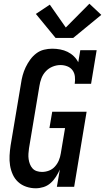

<svg xmlns="http://www.w3.org/2000/svg" viewBox="-20 -1005 565 1033"><path d="M172 8Q146 8 121 -0.5Q96 -9 77.5 -26Q59 -43 48.5 -66.5Q38 -90 34 -115.5Q30 -141 31.5 -168Q33 -195 37 -222L93 -556Q96 -578 102 -600Q108 -622 118 -643Q128 -664 142 -683.5Q156 -703 175 -717.5Q194 -732 216.5 -737.5Q239 -743 261 -743Q283 -743 304 -739Q325 -735 343.5 -726Q362 -717 377 -702.5Q392 -688 401 -670L412 -735H500L470 -554H382Q385 -573 383 -592.5Q381 -612 370.5 -626.5Q360 -641 342.5 -648Q325 -655 305 -655Q284 -655 263 -646.5Q242 -638 226.5 -621.5Q211 -605 203 -584Q195 -563 192 -542L136 -207Q134 -193 133 -178Q132 -163 134 -149Q136 -135 141 -122Q146 -109 155 -99Q164 -89 177.5 -84.5Q191 -80 206 -80Q225 -80 243.5 -87Q262 -94 275.5 -109Q289 -124 296.5 -142Q304 -160 307 -179L330 -316H246L261 -404H446L379 0H286L302 -93Q293 -73 281 -54Q269 -35 252 -20Q235 -5 214 1.5Q193 8 172 8ZM279 -801 173 -930 248 -980 334 -857 461 -985 525 -925 374 -801Z"/></svg>

Font: Iosevka Slab Semibold Oblique
Style: Regular
Weight: 600
Italic angle: -9°
Monospace: yes
Designer: Belleve Invis
Foundry: Belleve Invis
Version: Version 11.1.1; ttfautohint (v1.8.3)